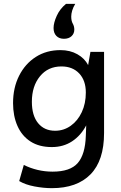

<svg xmlns="http://www.w3.org/2000/svg" viewBox="-20 -770 632 1000"><path d="M250 210Q207 210 159.5 201Q112 192 80 173L104 89Q138 106 176 115Q214 124 254 124Q346 124 385 79Q424 34 427 -63L429 -117Q401 -64 355.5 -34Q310 -4 250 -4Q184 -4 139 -33Q94 -62 71 -114Q48 -166 48 -233Q48 -313 79.5 -375.5Q111 -438 166.5 -473.5Q222 -509 295 -509Q345 -509 383 -487.5Q421 -466 439 -431L451 -500H522V-77Q522 66 451.5 138Q381 210 250 210ZM300 -424Q230 -424 188 -372.5Q146 -321 146 -240Q146 -168 178.5 -128.5Q211 -89 267 -89Q312 -89 348.5 -115Q385 -141 406 -186Q427 -231 427 -288Q427 -351 392.5 -387.5Q358 -424 300 -424ZM372 -750Q361 -732 356 -715Q351 -698 351 -684Q351 -661 359 -647Q367 -633 367 -616Q367 -595 352.5 -581.5Q338 -568 313 -568Q288 -568 273.5 -583Q259 -598 259 -624Q259 -651 275.5 -687.5Q292 -724 324 -750Z"/></svg>

Font: Livvic Medium
Style: Regular
Weight: 500
Designer: Jacques Le Bailly, Baron von Fonthausen
Version: Version 1.001; ttfautohint (v1.8.2)